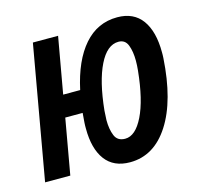

<svg xmlns="http://www.w3.org/2000/svg" viewBox="-84 -618 754 719"><g transform="rotate(-15 293.0 -258.5)"><path d="M335.9 9.8Q272.5 9.8 240.2 -33.4Q208 -76.7 208 -154.8Q208 -160.2 208 -166Q208 -171.9 208.5 -177.7Q209.5 -196.8 211.4 -214.8H144L106 0H8.3L99.6 -517.6H197.3L158.7 -299.8H224.6Q248 -408.7 299.8 -468Q351.6 -527.3 428.7 -527.3Q492.2 -527.3 524.7 -482.7Q557.1 -438 557.1 -357.4Q557.1 -352.1 557.1 -346.7Q557.1 -340.8 556.6 -335Q546.4 -172.4 487.8 -81.3Q429.2 9.8 335.9 9.8ZM340.8 -80.1Q380.9 -80.1 411.1 -141.6Q441.4 -203.1 452.6 -314.5Q453.6 -324.2 454.1 -333.7Q454.6 -343.3 454.6 -352.5Q454.6 -387.7 445.1 -412.6Q435.5 -437.5 409.7 -437.5Q365.2 -437.5 334.5 -375.2Q303.7 -313 292.5 -202.1Q292 -192.9 291.5 -183.6Q290.5 -174.3 290.5 -165.5Q290.5 -129.9 300.8 -105Q311 -80.1 340.8 -80.1Z"/></g></svg>

Font: CaskaydiaCove NFP
Style: Italic
Weight: 400
Italic angle: -10°
Designer: Aaron Bell
Foundry: Saja Typeworks
Version: Version 2111.001; VTT 6.35;Nerd Fonts 3.1.1